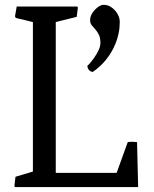

<svg xmlns="http://www.w3.org/2000/svg" viewBox="-20 -755 623 775"><path d="M42.5 -41.5 112.8 -62.5V-666L43.9 -682.6L40.5 -689L47.4 -728.5H292L294.4 -724.1L289.6 -687L205.1 -666V-57.1H450.7L495.6 -181.2Q509.8 -184.1 533.2 -181.2L537.6 0H40.5L38.1 -4.4ZM350.1 -653.3Q343.8 -661.6 343.8 -673.3Q343.8 -685.1 348.9 -695.6Q354 -706.1 362.3 -714.8Q381.8 -735.4 397.5 -735.4Q413.1 -735.4 424.3 -729Q435.5 -722.7 444.3 -712.9Q463.4 -690.9 463.4 -666.5Q463.4 -642.1 458.7 -619.9Q454.1 -597.7 446.3 -579.1Q416.5 -506.8 354 -464.4Q334.5 -468.8 332.5 -489.3Q333.5 -489.3 341.8 -498.5Q350.1 -507.8 359.9 -521.5Q385.3 -558.1 385.3 -580.8Q385.3 -603.5 378.7 -615.7Q372.1 -627.9 364.7 -636.7Z"/></svg>

Font: Trykker
Style: Regular
Weight: 400
Designer: Magnus Gaarde
Foundry: Magnus Gaarde
Version: Version 1.001